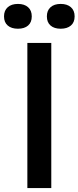

<svg xmlns="http://www.w3.org/2000/svg" viewBox="-78 -959 400 979"><path d="M61.5 0V-740H183.5V0ZM231.5 -812.5Q198.5 -812.5 179.8 -828.8Q161 -845 161 -875.5Q161 -905.5 179.8 -922.2Q198.5 -939 231.5 -939Q264.5 -939 283.5 -922.2Q302.5 -905.5 302.5 -875.5Q302.5 -845 283.5 -828.8Q264.5 -812.5 231.5 -812.5ZM13.5 -812.5Q-19.5 -812.5 -38.5 -828.8Q-57.5 -845 -57.5 -875.5Q-57.5 -905.5 -38.5 -922.2Q-19.5 -939 13.5 -939Q46.5 -939 65.2 -922.2Q84 -905.5 84 -875.5Q84 -845 65.2 -828.8Q46.5 -812.5 13.5 -812.5Z"/></svg>

Font: Encode Sans Cnd SmBold
Style: Regular
Weight: 600
Width: 3
Designer: Multiple Designers
Foundry: Impallari Type
Version: Version 3.002; ttfautohint (v1.8.3) -l 8 -r 50 -G 200 -x 14 